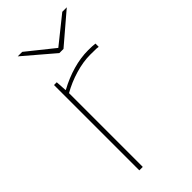

<svg xmlns="http://www.w3.org/2000/svg" viewBox="-218 -734 786 786"><g transform="rotate(-45 174.5 -341.0)"><path d="M105 0H85V-494H101L104 -446H106Q150 -470 195.5 -483Q241 -496 284 -496Q295 -496 307 -495.5Q319 -495 325 -494V-475Q321 -476 314.5 -476.5Q308 -477 277 -477Q237 -477 191 -463.5Q145 -450 105 -427ZM63 -682H89L205 -589L321 -682H347L217 -571H193Z"/></g></svg>

Font: Blinker Thin
Style: Regular
Weight: 100
Designer: Juergen Huber
Foundry: supertype
Version: Version 1.017;hotconv 1.0.117;makeotfexe 2.5.65602